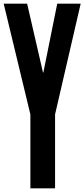

<svg xmlns="http://www.w3.org/2000/svg" viewBox="-20 -1020 457 1040"><path d="M144.5 0V-400.4L0 -1000H127L212.9 -627H214.8L290 -1000H417L278.3 -400.4V0H144.5Z"/></svg>

Font: LCARS-Mono
Style: Regular
Weight: 400
Designer: Vernon Adams
Version: Version 1.0